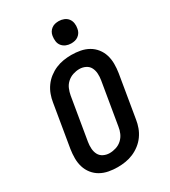

<svg xmlns="http://www.w3.org/2000/svg" viewBox="-230 -1077 1061 1197"><g transform="rotate(-30 300.0 -478.5)"><path d="M256 8Q223 8 191.5 2Q160 -4 133.5 -19Q107 -34 88 -58Q69 -82 60 -111.5Q51 -141 51 -173.5Q51 -206 56 -238L107 -543Q111 -570 121 -597.5Q131 -625 148.5 -649.5Q166 -674 190 -692.5Q214 -711 241 -722.5Q268 -734 296.5 -738.5Q325 -743 353 -743Q386 -743 417.5 -737Q449 -731 475.5 -716Q502 -701 521 -677Q540 -653 549 -623.5Q558 -594 558 -561.5Q558 -529 553 -497L502 -192Q498 -165 488 -137.5Q478 -110 460.5 -85.5Q443 -61 419 -42.5Q395 -24 368 -12.5Q341 -1 312.5 3.5Q284 8 256 8ZM256 -93Q279 -93 302.5 -100.5Q326 -108 344 -124.5Q362 -141 372 -163.5Q382 -186 385 -209L436 -513Q440 -537 438.5 -560.5Q437 -584 427 -603Q417 -622 396.5 -632Q376 -642 353 -642Q330 -642 307 -634.5Q284 -627 265.5 -610.5Q247 -594 237.5 -571.5Q228 -549 224 -526L173 -222Q169 -198 170.5 -174.5Q172 -151 182 -132Q192 -113 212.5 -103Q233 -93 256 -93ZM390 -805Q371 -805 354 -812Q337 -819 325.5 -833Q314 -847 311.5 -866Q309 -885 312 -904Q314 -918 321 -930Q328 -942 339.5 -950.5Q351 -959 364 -962Q377 -965 391 -965Q410 -965 427.5 -958Q445 -951 456 -937Q467 -923 470 -904Q473 -885 469 -866Q467 -852 460 -840Q453 -828 441.5 -819.5Q430 -811 417 -808Q404 -805 390 -805Z"/></g></svg>

Font: Iosevka Extended
Style: Bold Italic
Weight: 700
Width: 7
Italic angle: -9°
Monospace: yes
Designer: Belleve Invis
Foundry: Belleve Invis
Version: Version 32.5.0; ttfautohint (v1.8.4)